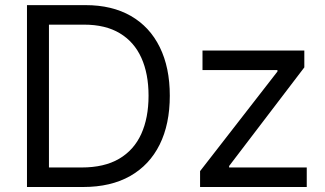

<svg xmlns="http://www.w3.org/2000/svg" viewBox="-20 -748 1300 768"><path d="M312.5 0H137.7V-78.1H306.6Q397 -78.1 456.3 -112.8Q515.6 -147.5 544.9 -211.9Q574.2 -276.4 574.2 -365.2Q574.2 -453.1 545.4 -516.8Q516.6 -580.6 459.2 -615Q401.9 -649.4 316.4 -649.4H133.8V-727.5H322.3Q428.2 -727.5 503.7 -684.1Q579.1 -640.6 619.1 -559.3Q659.2 -478 659.2 -365.2Q659.2 -251.5 618.7 -169.7Q578.1 -87.9 500.7 -43.9Q423.3 0 312.5 0ZM175.8 -727.5V0H87.9V-727.5ZM780.3 0V-63.5L1089.8 -461.9V-467.8H790V-545.9H1197.3V-478.5L896.5 -84V-78.1H1207V0Z"/></svg>

Font: GitLab Sans
Style: Regular
Weight: 400
Designer: Rasmus Andersson
Foundry: Modifications by GitLab B.V., manufactured by rsms
Version: Version 4.000;git-c8fb6b7